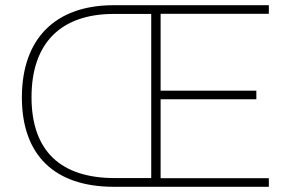

<svg xmlns="http://www.w3.org/2000/svg" viewBox="-20 -717 1096 737"><path d="M417 0H1012V-33H596.5V-336H964V-369H596.5V-664H1012V-697H416C192 -697 64 -568 64 -343C64 -122 189 0 417 0ZM101 -344C101 -553.5 215.5 -663.5 416.5 -663.5H560.5V-33.5H420C214 -33.5 101 -136.5 101 -344Z"/></svg>

Font: HK Grotesk ExtraLight
Style: Regular
Weight: 200
Designer: Alfredo Marco Pradil
Foundry: Hanken Design Co.
Version: Version 3.001;FEAKit 1.0